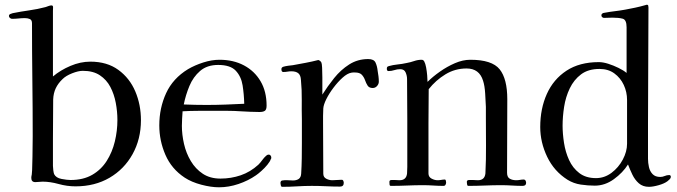

<svg xmlns="http://www.w3.org/2000/svg" viewBox="-20 -792 2877 816"><path d="M479 -282Q479 -318 472 -355Q465 -392 449 -422.5Q433 -453 404.5 -472Q376 -491 332 -491Q313 -491 286.5 -480.5Q260 -470 246 -456Q227 -438 217 -417Q207 -396 206 -369L205 -201Q205 -173 205 -144.5Q205 -116 205 -87Q205 -80 206.5 -68.5Q208 -57 210 -52Q218 -36 241.5 -31.5Q265 -27 280 -27Q334 -27 372 -49Q410 -71 433.5 -108Q457 -145 468 -190.5Q479 -236 479 -282ZM579 -281Q579 -201 543.5 -137Q508 -73 445.5 -36.5Q383 0 301 0Q265 0 229 -10Q193 -20 161 -20Q154 -20 146 -19Q138 -18 130 -18Q113 -18 113 -36Q113 -42 115 -50Q117 -69 117 -88Q117 -107 118 -126Q118 -148 118.5 -169.5Q119 -191 119 -213Q119 -333 117.5 -453Q116 -573 116 -693Q116 -707 107 -711Q98 -715 86 -715Q73 -715 59 -713.5Q45 -712 31 -712Q27 -712 22.5 -715.5Q18 -719 18 -724Q18 -730 24 -732.5Q30 -735 34 -736Q69 -743 104.5 -748Q140 -753 174 -762Q180 -764 186.5 -766.5Q193 -769 199 -769Q206 -769 205.5 -760Q205 -751 205 -746V-467Q237 -494 279.5 -512Q322 -530 364 -530Q435 -530 483 -495Q531 -460 555 -403.5Q579 -347 579 -281Z M1018 -351Q1017 -392 1011 -429.5Q1005 -467 982 -491.5Q959 -516 907 -516Q860 -516 830.5 -490.5Q801 -465 785 -426.5Q769 -388 761 -348Q786 -347 810 -346.5Q834 -346 858 -346Q898 -346 938 -347.5Q978 -349 1018 -351ZM1133 -122Q1133 -117 1131 -116Q1128 -106 1116.5 -92Q1105 -78 1091 -65.5Q1077 -53 1068 -47Q1035 -24 993.5 -10Q952 4 911 4Q877 4 835.5 -7Q794 -18 765 -37Q709 -74 683 -134Q657 -194 657 -259Q657 -333 686 -396Q715 -459 779 -498Q808 -515 844 -526.5Q880 -538 913 -538Q972 -538 1017 -514Q1062 -490 1087.5 -446.5Q1113 -403 1113 -343Q1113 -326 1105.5 -321Q1098 -316 1083 -316Q1063 -316 1043 -317Q1023 -318 1003 -319Q975 -321 947.5 -321Q920 -321 892 -321Q858 -321 824 -321Q790 -321 756 -319Q755 -303 754 -288Q753 -273 753 -257Q753 -220 762 -180.5Q771 -141 791 -107.5Q811 -74 842 -53.5Q873 -33 917 -33Q962 -33 1003 -47Q1044 -61 1078 -92Q1087 -101 1094.5 -111.5Q1102 -122 1111 -130Q1116 -135 1122 -135Q1127 -135 1130 -131Q1133 -127 1133 -122Z M1590 -445Q1590 -435 1582.5 -426.5Q1575 -418 1564 -418Q1549 -418 1542.5 -428Q1536 -438 1531.5 -451Q1527 -464 1518 -474Q1509 -484 1488 -484Q1484 -484 1480.5 -484Q1477 -484 1473 -483Q1456 -480 1436 -462Q1416 -444 1397.5 -419.5Q1379 -395 1367 -371Q1355 -347 1354 -331Q1353 -315 1353 -299.5Q1353 -284 1353 -269Q1353 -215 1353.5 -161Q1354 -107 1354 -54Q1354 -39 1366.5 -32.5Q1379 -26 1392 -26Q1402 -26 1412 -27Q1422 -28 1432 -28Q1437 -28 1439 -23.5Q1441 -19 1441 -15Q1441 1 1425 1Q1395 1 1365 -0.5Q1335 -2 1305 -2Q1274 -2 1242.5 0Q1211 2 1179 2Q1175 2 1173.5 -4Q1172 -10 1172 -14Q1172 -24 1180 -25Q1191 -27 1203 -26Q1215 -25 1225 -25Q1240 -25 1249.5 -31.5Q1259 -38 1260 -54Q1262 -86 1262.5 -119Q1263 -152 1263 -185V-282Q1262 -325 1262.5 -367.5Q1263 -410 1259 -452Q1258 -472 1248 -480.5Q1238 -489 1218 -489Q1210 -489 1201.5 -487.5Q1193 -486 1184 -486Q1176 -486 1176 -498Q1176 -505 1183 -508Q1193 -511 1204 -512.5Q1215 -514 1225 -515Q1252 -520 1279 -525Q1306 -530 1333 -537Q1342 -534 1346 -526Q1348 -522 1349 -504Q1350 -486 1350 -462.5Q1350 -439 1350 -418.5Q1350 -398 1350 -390Q1372 -425 1400 -460Q1428 -495 1464 -518Q1500 -541 1545 -541Q1569 -541 1576 -526Q1583 -511 1585 -491Q1587 -480 1588.5 -468Q1590 -456 1590 -445Z M2216 -15Q2216 -2 2201 -2Q2179 -2 2156 -3.5Q2133 -5 2110 -5Q2076 -5 2040.5 -3.5Q2005 -2 1970 -2Q1966 -2 1965 -8.5Q1964 -15 1964 -19Q1964 -27 1974 -27Q1984 -27 1990 -27Q1995 -27 2000.5 -26.5Q2006 -26 2011 -26Q2040 -26 2043 -55Q2046 -114 2045.5 -174Q2045 -234 2045 -293Q2045 -304 2045 -315.5Q2045 -327 2045 -338Q2044 -361 2042 -394.5Q2040 -428 2033 -449Q2017 -501 1963 -501Q1914 -501 1873 -476Q1832 -451 1802 -413Q1801 -340 1801 -268Q1801 -196 1801 -124V-55Q1801 -40 1814 -33Q1827 -26 1840 -26Q1848 -26 1855.5 -27.5Q1863 -29 1870 -29Q1874 -29 1875 -24Q1876 -19 1876 -16Q1876 -12 1873.5 -7Q1871 -2 1865 -2Q1843 -2 1821.5 -3.5Q1800 -5 1778 -5Q1744 -5 1710 -3.5Q1676 -2 1641 -2Q1636 -2 1635.5 -8.5Q1635 -15 1635 -19Q1635 -27 1644 -27Q1653 -27 1658 -27Q1663 -27 1668 -26.5Q1673 -26 1678 -26Q1707 -26 1710 -55Q1711 -69 1711 -83Q1711 -97 1711 -111Q1711 -197 1711 -283.5Q1711 -370 1710 -456Q1710 -470 1704 -484Q1698 -498 1681 -498Q1668 -498 1656 -494Q1644 -490 1631 -490Q1624 -490 1624 -500Q1624 -502 1624.5 -504.5Q1625 -507 1626 -508Q1627 -509 1629 -509.5Q1631 -510 1632 -511Q1650 -516 1669.5 -518Q1689 -520 1707 -524Q1724 -527 1740 -532.5Q1756 -538 1772 -538Q1779 -538 1783 -531Q1788 -522 1791 -505.5Q1794 -489 1795.5 -472Q1797 -455 1797 -444Q1819 -466 1849.5 -487.5Q1880 -509 1913.5 -523.5Q1947 -538 1979 -538Q2071 -538 2103.5 -497.5Q2136 -457 2136 -370Q2136 -292 2135.5 -214Q2135 -136 2135 -58Q2135 -39 2146.5 -32.5Q2158 -26 2174 -26Q2182 -26 2190 -27.5Q2198 -29 2205 -29Q2211 -29 2213.5 -24.5Q2216 -20 2216 -15Z M2645 -367Q2645 -401 2631 -431Q2617 -461 2591 -480Q2565 -499 2528 -499Q2480 -499 2449.5 -476Q2419 -453 2401.5 -416.5Q2384 -380 2377.5 -338Q2371 -296 2371 -258Q2371 -224 2377 -185Q2383 -146 2398.5 -112Q2414 -78 2442 -56.5Q2470 -35 2513 -35Q2549 -35 2579 -57.5Q2609 -80 2627 -114Q2645 -148 2645 -181ZM2831 -40Q2831 -35 2826 -30Q2821 -25 2817 -22Q2804 -12 2779.5 -5Q2755 2 2738 2Q2712 2 2695 -13Q2678 -28 2667.5 -50Q2657 -72 2649 -93Q2627 -58 2589 -30.5Q2551 -3 2508 -3Q2479 -3 2448.5 -7.5Q2418 -12 2392 -28Q2335 -64 2305.5 -125.5Q2276 -187 2276 -252Q2276 -330 2304 -392.5Q2332 -455 2387.5 -491.5Q2443 -528 2525 -528Q2543 -528 2565 -521Q2587 -514 2608.5 -503.5Q2630 -493 2643 -482V-676Q2643 -708 2626.5 -712.5Q2610 -717 2583 -717Q2574 -717 2565 -716.5Q2556 -716 2547 -716Q2543 -716 2539.5 -719Q2536 -722 2536 -726Q2536 -733 2541 -735Q2543 -737 2545.5 -737Q2548 -737 2551 -738Q2572 -742 2593.5 -744.5Q2615 -747 2637 -751Q2659 -755 2680 -759.5Q2701 -764 2722 -770Q2723 -770 2725.5 -771Q2728 -772 2729 -772Q2734 -772 2735 -768Q2736 -764 2736 -760Q2736 -636 2735 -513Q2734 -390 2734 -266V-117Q2734 -100 2738 -82Q2742 -64 2753.5 -52Q2765 -40 2786 -40Q2796 -40 2805 -44Q2814 -48 2824 -48Q2831 -48 2831 -40Z"/></svg>

Font: Kaisei Tokumin
Style: Regular
Weight: 400
Designer: Font-Kai, 金井和夫
Foundry: KAZUO KANAI
Version: Version 5.003